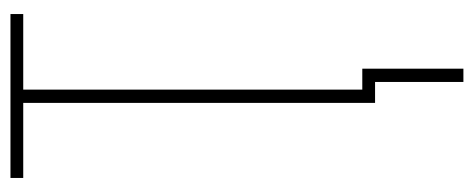

<svg xmlns="http://www.w3.org/2000/svg" viewBox="-296 -458 927 376"><g transform="rotate(-90 168.0 -270.5)"><path d="M195 173V0H154V-689H7V-714H328V-689H180V-25H221V173Z"/></g></svg>

Font: Noto Sans ExtraCondensed Thin
Style: Regular
Weight: 100
Width: 2
Designer: Monotype Design Team
Foundry: Monotype Imaging Inc.
Version: Version 2.013; ttfautohint (v1.8.4.7-5d5b)